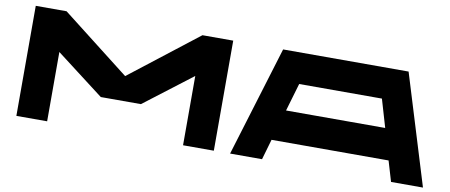

<svg xmlns="http://www.w3.org/2000/svg" viewBox="-64 -951 2817 1203"><g transform="rotate(10 1345.0 -350.0)"><path d="M1140.6 -700.2H1336.4V0H1140.6V-440.9L835.9 -208H580.6L275.9 -440.9V0H80.1V-700.2H275.9L708 -363.8Z M2463.9 0 2425.3 -129.9H1680.7L1643.1 0H1439.9L1653.8 -700.2H2452.1L2667 0ZM1738.3 -326.7H2369.1L2316.9 -504.4H1790.5Z"/></g></svg>

Font: Donpoligrafbum
Style: Bold
Weight: 700
Designer: Sasha Pavljenko
Version: Version 1.002;Fontself Maker 3.5.8